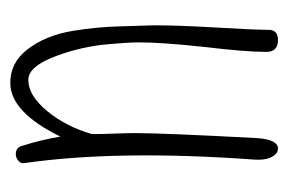

<svg xmlns="http://www.w3.org/2000/svg" viewBox="-116 -456 574 383"><g transform="rotate(-90 171.5 -264.0)"><path d="M302 -406Q293 -461 264 -498Q238 -531 198 -531Q140 -531 91 -431Q85 -468 73 -506Q70 -520 56 -520Q49 -520 43 -515Q37 -510 38 -504Q65 -317 45 -42V-34Q45 -18 51.5 -7.5Q58 3 67 3Q85 3 88 -38Q98 -227 98 -281Q98 -299 97 -324Q96 -349 96 -368Q111 -420 142 -457.5Q173 -495 204 -495Q229 -495 248 -449Q267 -403 274 -349Q279 -297 279 -275Q279 -230 270 -145Q260 -62 260 -20Q260 3 284 3Q304 3 304 -16Q304 -43 309 -128Q313 -196 313 -246Q313 -253 311 -309Q310 -357 302 -406Z"/></g></svg>

Font: Neythal
Style: Regular
Weight: 400
Designer: Tharique Azeez
Foundry: Tharique Azeez
Version: Version 0.44